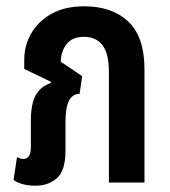

<svg xmlns="http://www.w3.org/2000/svg" viewBox="-20 -580 540 610"><path d="M92 10Q50 10 23 -8L34 -81Q39 -78 44 -76.5Q49 -75 54 -75Q78 -75 78 -112V-195Q78 -251 94 -278.5Q110 -306 141 -316L142 -320L57 -361V-390Q57 -435 79 -473.5Q101 -512 143.5 -536Q186 -560 248 -560Q336 -560 387.5 -511.5Q439 -463 439 -360V0H326V-351Q326 -410 305.5 -436.5Q285 -463 247 -463Q210 -463 192 -440.5Q174 -418 173 -384L241 -338L233 -282Q211 -282 199.5 -260.5Q188 -239 188 -192V-101Q188 -38 161 -14Q134 10 92 10Z"/></svg>

Font: Noto Sans Thai ExtCond SemBd
Style: Regular
Weight: 600
Width: 2
Designer: Monotype Design Team
Foundry: Monotype Imaging Inc.
Version: Version 2.002; ttfautohint (v1.8.4.7-5d5b)